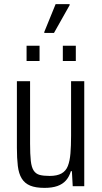

<svg xmlns="http://www.w3.org/2000/svg" viewBox="-20 -904 494 932"><path d="M196 8Q153 8 126.5 -3Q100 -14 85.5 -37.5Q71 -61 66.5 -98.5Q62 -136 62 -187V-510H126V-207Q126 -155 129.5 -123.5Q133 -92 143.5 -76Q154 -60 172.5 -55Q191 -50 221 -50Q257 -50 278.5 -62Q300 -74 309.5 -98.5Q319 -123 322 -159.5Q325 -196 325 -245V-510H389V0H333L329 -73H324Q316 -46 300 -28Q284 -10 258.5 -1Q233 8 196 8ZM109 -608V-682H172V-608ZM285 -608V-682H348V-608ZM195 -744V-749L250 -884H318V-879L242 -744Z"/></svg>

Font: Saira Condensed
Style: Regular
Weight: 400
Width: 3
Designer: Hector Gatti with collaboration of the Omnibus-Type team
Foundry: Omnibus-Type
Version: Version 1.101